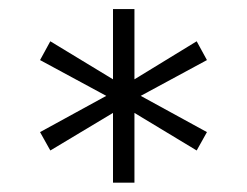

<svg xmlns="http://www.w3.org/2000/svg" viewBox="-20 -636 540 419"><path d="M431.6 -504.9 287.1 -426.8 431.6 -347.7 409.2 -307.6 273.4 -389.6V-237.3H226.6V-389.6L89.8 -307.6L67.4 -347.7L211.9 -426.8L67.4 -504.9L89.8 -545.9L226.6 -462.9V-616.2H273.4V-462.9L409.2 -545.9Z"/></svg>

Font: BabelStone Coelbren y Beirdd
Style: Regular
Weight: 400
Designer: Andrew West
Foundry: BabelStone
Version: Version 1.00;September 27, 2022